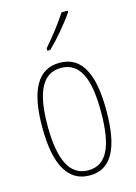

<svg xmlns="http://www.w3.org/2000/svg" viewBox="-118 -826 638 900"><g transform="rotate(-15 201.5 -376.5)"><path d="M303 -756V-763H273C239 -711 207 -671 162 -618V-606H176C215 -643 270 -707 303 -756ZM357 -264C357 -433 315 -537 202 -537C96 -537 46 -444 46 -266C46 -80 100 10 204 10C306 10 357 -77 357 -264ZM72 -266C72 -424 110 -512 202 -512C298 -512 331 -418 331 -265C331 -94 291 -15 203 -15C113 -15 72 -102 72 -266Z"/></g></svg>

Font: Noto Sans Arabic UI XCn Th
Style: Regular
Weight: 100
Width: 2
Designer: Monotype Design Team, Nadine Chahine and Nizar Qandah
Foundry: Monotype Imaging Inc.
Version: Version 2.010